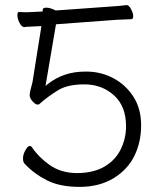

<svg xmlns="http://www.w3.org/2000/svg" viewBox="-20 -717 640 751"><path d="M278 -40H280Q345 -40 388 -65Q431 -90 452 -132.5Q473 -175 473 -223Q473 -301 426.5 -343.5Q380 -386 313 -387H309Q245 -387 207 -364Q165 -338 134 -310Q133 -308 126 -308Q119 -308 107.5 -320.5Q96 -333 96 -345Q96 -357 107 -395Q107 -395 142 -615L82 -612Q79 -611 76 -611H75Q65 -611 56.5 -627.5Q48 -644 48 -657Q48 -670 54 -670H55L83 -669L147 -672V-679Q147 -687 161.5 -687Q176 -687 198 -676L407 -691Q456 -694 474 -697H476Q484 -697 492.5 -681.5Q501 -666 501 -654Q501 -642 494 -642Q481 -641 459 -640.5Q437 -640 415 -638L199 -622L158 -381L168 -389Q229 -437 313 -437H322Q377 -436 424.5 -410.5Q472 -385 502 -338.5Q532 -292 532 -226.5Q532 -161 505.5 -107Q479 -53 423.5 -19.5Q368 14 291 14Q214 14 163 -12Q112 -38 76 -77Q70 -83 70 -98Q70 -113 79.5 -129.5Q89 -146 95.5 -146Q102 -146 105 -141Q131 -102 174.5 -71.5Q218 -41 278 -40Z"/></svg>

Font: LXGW WenKai TC Light
Style: Regular
Weight: 300
Designer: LXGW / Fontworks Inc.
Foundry: LXGW / Fontworks Inc.
Version: Version 1.330